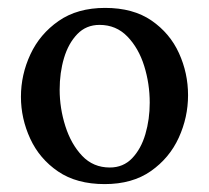

<svg xmlns="http://www.w3.org/2000/svg" viewBox="-20 -455 529 486"><path d="M245 11Q174 11 127 -21Q80 -53 56.5 -104Q33 -155 33 -210Q33 -266 57 -317.5Q81 -369 128.5 -402Q176 -435 246 -435Q317 -435 363.5 -403Q410 -371 433 -320.5Q456 -270 456 -214Q456 -158 432.5 -106.5Q409 -55 362 -22Q315 11 245 11ZM258 -31Q292 -31 314.5 -54.5Q337 -78 348 -115.5Q359 -153 359 -195Q359 -243 345 -288Q331 -333 302.5 -362.5Q274 -392 232 -392Q198 -392 175.5 -368.5Q153 -345 142 -308Q131 -271 131 -228Q131 -181 145.5 -135.5Q160 -90 188 -60.5Q216 -31 258 -31Z"/></svg>

Font: Ruwudu
Style: Regular
Weight: 400
Designer: Becca Hirsbrunner Spalinger
Foundry: SIL International
Version: Version 3.000